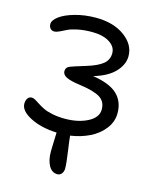

<svg xmlns="http://www.w3.org/2000/svg" viewBox="-130 -758 849 1065"><g transform="rotate(15 294.5 -226.0)"><path d="M304.2 221.2Q272 221.2 254.4 189.5Q236.8 157.7 236.8 109.9Q236.8 98.6 237.5 79.1Q238.3 59.6 239 35.4Q239.7 11.2 240.2 -1Q150.9 -4.4 88.4 -36.4Q25.9 -68.4 25.9 -109.9Q25.9 -127.9 34.2 -140.4Q42.5 -152.8 58.1 -152.8Q67.4 -152.8 79.1 -146Q90.8 -139.2 105.2 -129.6Q119.6 -120.1 139.2 -110.4Q158.7 -100.6 191.4 -93.8Q224.1 -86.9 264.2 -86.9Q341.3 -86.9 395.3 -115.2Q449.2 -143.6 449.2 -189Q449.2 -234.4 414.8 -256.3Q380.4 -278.3 295.9 -290Q241.2 -297.4 217.5 -309.3Q193.8 -321.3 193.8 -341.8Q193.8 -361.8 212.9 -371.1Q230 -378.4 304.2 -400.9Q365.2 -419.4 395 -443.1Q424.8 -466.8 424.8 -505.9Q424.8 -543 387.2 -566.9Q349.6 -590.8 286.1 -590.8Q240.2 -590.8 202.9 -582.8Q165.5 -574.7 147 -564.9Q128.4 -555.2 110.8 -547.1Q93.3 -539.1 82 -539.1Q67.4 -539.1 59.1 -549.1Q50.8 -559.1 50.8 -573.2Q50.8 -596.2 82 -619.1Q113.3 -642.1 168.7 -657.5Q224.1 -672.9 287.1 -672.9Q388.2 -672.9 452.1 -626.2Q516.1 -579.6 516.1 -513.2Q516.1 -464.8 475.8 -422.1Q435.5 -379.4 355 -356Q452.1 -341.3 495.6 -300.3Q539.1 -259.3 539.1 -191.9Q539.1 -142.6 507.8 -102.1Q476.6 -61.5 427 -37.1Q377.4 -12.7 316.9 -3.9Q318.4 15.1 328.1 82.8Q337.9 150.4 337.9 179.2Q337.9 196.8 328.4 209Q318.8 221.2 304.2 221.2Z"/></g></svg>

Font: Shantell Sans Irregular Bouncy
Style: Regular
Weight: 400
Designer: Stephen Nixon, Anya Danilova, Shantell Martin
Foundry: Arrow Type
Version: Version 1.006;[9816181b4]